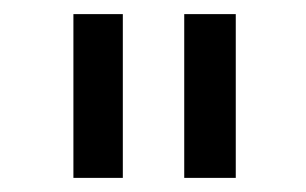

<svg xmlns="http://www.w3.org/2000/svg" viewBox="-20 -606 433 272"><path d="M154 -354V-586H84V-354ZM314 -354V-586H241V-354Z"/></svg>

Font: Iranian Sans 
Style: Regular
Weight: 400
Designer: Hooman Mehr, Hadi Navid in Neviseh Pardaz Co. Ltd. (http://nevisa.com)
Foundry: http://font-store.ir
Version: 5.0.0 build 1/7/1393